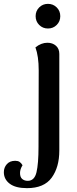

<svg xmlns="http://www.w3.org/2000/svg" viewBox="-116 -748 400 997"><path d="M69 -664Q69 -691 87.5 -709.5Q106 -728 133 -728Q160 -728 178.5 -709.5Q197 -691 197 -664Q197 -637 178.5 -618.5Q160 -600 133 -600Q106 -600 87.5 -618.5Q69 -637 69 -664ZM-96 146Q-96 122 -80.5 104.5Q-65 87 -37 87Q-23 87 -14.5 92.5Q-6 98 1 110Q-12 131 -12 150Q-12 172 -0.5 181.5Q11 191 28 191Q63 191 73.5 146.5Q84 102 84 15L85 -382Q85 -456 68 -502Q98 -526 130 -526Q157 -526 174.5 -510.5Q192 -495 192 -468V34Q192 120 152.5 174.5Q113 229 24 229Q-35 229 -65.5 206Q-96 183 -96 146Z"/></svg>

Font: Arima Madurai
Style: Bold
Weight: 700
Designer: Joana Correia and Natanael Gama
Foundry: NDISCOVER
Version: Version 1.019